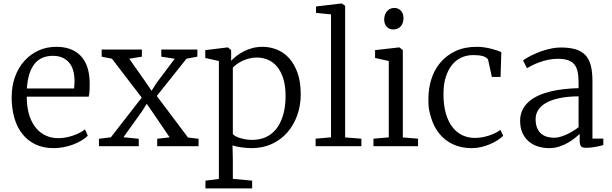

<svg xmlns="http://www.w3.org/2000/svg" viewBox="-20 -839 3511 1102"><path d="M405.3 -331.1Q406.2 -341.8 407 -353Q407.7 -364.3 407.7 -375.5Q407.7 -406.2 400.6 -432.4Q393.6 -458.5 378.4 -477.5Q363.3 -496.6 339.6 -507.6Q315.9 -518.6 282.7 -518.6Q252.9 -518.6 227.3 -508.8Q201.7 -499 182.1 -477.1Q162.6 -455.1 150.1 -419.2Q137.7 -383.3 134.3 -331.1ZM46.9 -280.3Q46.9 -344.7 66.2 -397.9Q85.4 -451.2 119.9 -489.5Q154.3 -527.8 201.2 -549.1Q248 -570.3 303.2 -570.3Q392.1 -570.3 441.7 -520Q491.2 -469.7 494.6 -372.1Q494.6 -362.3 494.6 -353.5Q494.6 -335.9 494.1 -322.3Q493.2 -300.8 489.3 -284.2H133.3Q133.3 -281.2 133.3 -278.1Q133.3 -274.9 133.8 -272Q135.3 -213.9 150.1 -171.4Q165 -128.9 189.5 -101.1Q213.9 -73.2 245.8 -59.6Q277.8 -45.9 314 -45.9Q335.4 -45.9 357.7 -50Q379.9 -54.2 400.4 -61.3Q420.9 -68.4 438.5 -77.6Q456.1 -86.9 467.8 -96.7L483.9 -60.1Q469.7 -45.4 448 -32.5Q426.3 -19.5 400.4 -9.8Q374.5 0 345.7 5.6Q316.9 11.2 288.1 11.2Q228.5 11.2 183.6 -10.3Q138.7 -31.7 108.2 -70.3Q77.6 -108.9 62.3 -162.6Q46.9 -216.3 46.9 -280.3Z M547.9 -42.5 616.2 -50.8 793.5 -278.8 622.6 -502 563.5 -513.7V-554.7H794.4V-513.7L721.7 -502L820.3 -361.8L850.1 -317.9L877.4 -361.3L982.9 -502L905.8 -513.7V-554.7H1112.8V-513.7L1050.3 -502L879.9 -288.1L1059.1 -49.8L1119.6 -42.5V0H882.3V-42.5L953.6 -50.8L853.5 -198.2L822.3 -243.2L794.4 -199.2L688.5 -51.3L776.4 -42.5V0H547.9Z M1316.4 -70.3Q1319.8 -64.5 1330.1 -58.3Q1340.3 -52.2 1355.5 -47.4Q1370.6 -42.5 1389.4 -39.3Q1408.2 -36.1 1428.7 -36.1Q1468.8 -36.1 1503.2 -50.8Q1537.6 -65.4 1563 -95.9Q1588.4 -126.5 1603.3 -173.1Q1618.2 -219.7 1619.1 -283.7Q1619.1 -285.6 1619.1 -288.1Q1619.1 -345.2 1606.2 -387Q1593.3 -428.7 1570.6 -456.1Q1547.9 -483.4 1517.8 -496.1Q1487.8 -508.8 1454.1 -508.8Q1430.7 -508.8 1409.4 -503.2Q1388.2 -497.6 1370.6 -489.3Q1353 -481 1339.1 -470.5Q1325.2 -460 1316.4 -450.7ZM1316.4 80.1V187.5L1427.2 197.8V242.2H1159.2V197.8L1236.3 188V-488.8L1158.2 -506.3V-551.3L1286.1 -566.9H1288.6L1306.6 -551.3V-490.2Q1319.8 -503.9 1337.9 -518.1Q1356 -532.2 1378.7 -543.9Q1401.4 -555.7 1428.5 -563Q1455.6 -570.3 1487.3 -570.3Q1528.8 -570.3 1568.4 -554.7Q1607.9 -539.1 1638.4 -506.1Q1668.9 -473.1 1687.5 -421.4Q1706.1 -369.6 1706.1 -297.9Q1706.1 -233.4 1686 -177.2Q1666 -121.1 1629.4 -79.1Q1592.8 -37.1 1540.8 -12.9Q1488.8 11.2 1424.3 11.2Q1411.1 11.2 1396 10Q1380.9 8.8 1366.2 6.8Q1351.6 4.9 1338.1 2Q1324.7 -1 1314.5 -4.9Z M1791.5 -43 1879.9 -50.8V-756.3L1793.9 -765.1V-801.8L1940.9 -819.3H1941.4L1960.9 -805.7V-50.3L2054.2 -43V0H1791.5Z M2123.5 -43 2211.4 -50.8V-488.8L2132.8 -506.3V-551.3L2270 -566.9H2272.5L2292 -551.3V-50.3L2379.4 -43V0H2123.5ZM2235.4 -669.9Q2223.6 -669.9 2214.4 -674.6Q2205.1 -679.2 2198.5 -686.8Q2191.9 -694.3 2188.5 -704.6Q2185.1 -714.8 2185.1 -726.6Q2185.1 -739.3 2188.7 -751.2Q2192.4 -763.2 2199.7 -772.7Q2207 -782.2 2218 -787.8Q2229 -793.5 2243.7 -793.5H2244.1Q2256.8 -793.5 2266.6 -788.3Q2276.4 -783.2 2283 -775.1Q2289.6 -767.1 2292.7 -756.6Q2295.9 -746.1 2295.9 -735.8Q2295.9 -722.2 2292.2 -710.2Q2288.6 -698.2 2281.2 -689.2Q2273.9 -680.2 2262.5 -675Q2251 -669.9 2235.8 -669.9Z M2439 -273.9Q2439 -331.1 2455.8 -384.8Q2472.7 -438.5 2507.3 -479.7Q2542 -521 2594.2 -545.7Q2646.5 -570.3 2716.8 -570.3Q2738.8 -570.3 2759.8 -567.1Q2780.8 -564 2799.3 -559.3Q2817.9 -554.7 2832.8 -549.6Q2847.7 -544.4 2857.4 -540L2853 -397.5H2803.2L2782.2 -492.7Q2780.3 -501.5 2772.2 -507.3Q2764.2 -513.2 2752.4 -516.6Q2740.7 -520 2726.1 -521.5Q2711.4 -522.9 2696.3 -522.9Q2657.7 -522.9 2626.2 -507.8Q2594.7 -492.7 2572.5 -464.1Q2550.3 -435.5 2537.8 -394.5Q2525.4 -353.5 2525.4 -301.8Q2525.4 -299.3 2525.4 -297.4Q2525.4 -234.9 2539.1 -187.7Q2552.7 -140.6 2576.9 -109.4Q2601.1 -78.1 2634 -62.7Q2667 -47.4 2705.1 -47.4Q2728 -47.4 2749.8 -51.5Q2771.5 -55.7 2790.5 -62.3Q2809.6 -68.8 2825.2 -76.9Q2840.8 -85 2852.1 -93.3L2868.2 -60.1Q2854.5 -45.9 2834.2 -33.2Q2814 -20.5 2790 -10.5Q2766.1 -0.5 2739.7 5.4Q2713.4 11.2 2687.5 11.2Q2626.5 11.2 2580.1 -10.7Q2533.7 -32.7 2502.4 -70.8Q2471.2 -108.9 2455.3 -160.2Q2439.5 -211.4 2439.2 -241.7Q2439 -272 2439 -273.9Z M3054.2 -155.8Q3054.2 -126 3062.5 -105.5Q3070.8 -85 3085.4 -72.3Q3100.1 -59.6 3119.6 -54Q3139.2 -48.3 3162.1 -48.3Q3177.2 -48.3 3195.1 -53.5Q3212.9 -58.6 3231.4 -66.9Q3250 -75.2 3267.8 -86.2Q3285.6 -97.2 3300.8 -108.9V-286.1Q3238.3 -285.6 3191.9 -275.9Q3145.5 -266.1 3115 -249Q3084.5 -231.9 3069.3 -208Q3054.2 -184.1 3054.2 -155.8ZM2965.3 -146Q2965.3 -180.7 2978.8 -208Q2992.2 -235.4 3015.6 -255.9Q3039.1 -276.4 3071 -290.8Q3103 -305.2 3140.4 -314.2Q3177.7 -323.2 3218.5 -327.6Q3259.3 -332 3300.8 -333V-364.3Q3300.8 -401.4 3295.2 -427.5Q3289.6 -453.6 3275.9 -470Q3262.2 -486.3 3239 -493.9Q3215.8 -501.5 3180.7 -501.5Q3151.4 -501.5 3124.8 -495.6Q3098.1 -489.7 3075.4 -481.4Q3052.7 -473.1 3034.7 -463.9Q3016.6 -454.6 3004.9 -447.8H3004.4L2982.4 -491.7Q2986.8 -496.1 2998.3 -503.4Q3009.8 -510.7 3026.1 -519Q3042.5 -527.3 3062.7 -535.6Q3083 -543.9 3105.5 -550.8Q3127.9 -557.6 3151.6 -562Q3175.3 -566.4 3198.2 -566.4Q3249 -566.4 3283.9 -555.9Q3318.8 -545.4 3340.3 -522.2Q3361.8 -499 3371.1 -462.4Q3380.4 -425.8 3380.4 -373V-43.5H3442.9V-6.3Q3434.6 -3.9 3423.1 -1.2Q3411.6 1.5 3398.9 3.7Q3386.2 5.9 3373.3 7.6Q3360.4 9.3 3349.1 9.3Q3338.4 9.3 3330.3 8.3Q3322.3 7.3 3317.1 2.9Q3312 -1.5 3309.6 -10Q3307.1 -18.6 3307.1 -33.2V-69.8Q3297.9 -61.5 3281.2 -47.9Q3264.6 -34.2 3242.2 -21Q3219.7 -7.8 3191.9 1.7Q3164.1 11.2 3132.3 11.2Q3099.1 11.2 3068.8 2Q3038.6 -7.3 3015.6 -26.6Q2992.7 -45.9 2979 -75.4Q2965.3 -105 2965.3 -146Z"/></svg>

Font: MerriweatherLight
Style: Regular
Weight: 300
Designer: Eben Sorkin ( sorkintype@gmail.com )
Foundry: Eben Sorkin
Version: Version 1.055; ttfautohint (v1.4.1)